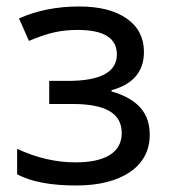

<svg xmlns="http://www.w3.org/2000/svg" viewBox="-20 -566 530 596"><path d="M132.8 -314.9V-243.2H205.1C308.6 -243.2 357.9 -213.9 357.9 -152.8C357.9 -92.8 306.6 -62 214.8 -62C153.3 -62 92.8 -76.2 33.2 -104V-24.9C76.2 -2 137.2 9.8 215.8 9.8C287.1 9.8 343.3 -4.4 383.8 -32.2C424.3 -60.1 444.8 -98.6 444.8 -147.9C444.8 -214.8 407.7 -258.8 326.2 -282.2V-286.1C393.1 -304.2 426.8 -343.8 426.8 -404.8C426.8 -448.7 409.2 -483.4 373.5 -508.3C337.9 -533.2 289.1 -545.9 226.1 -545.9C157.2 -545.9 94.7 -533.7 39.1 -508.8L69.8 -439C100.6 -452.1 127.4 -460.9 149.4 -465.8C171.4 -470.7 195.3 -473.1 221.2 -473.1C302.2 -473.1 342.8 -447.8 342.8 -397C342.8 -342.3 292 -314.9 190.9 -314.9Z"/></svg>

Font: Noto Reveo Sans
Style: Regular
Weight: 400
Designer: Monotype Design team
Foundry: Monotype Imaging Inc.
Version: Version 1.04